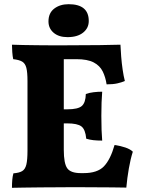

<svg xmlns="http://www.w3.org/2000/svg" viewBox="-20 -892 675 915"><path d="M526 -201Q554 -197 577.5 -189Q601 -181 613 -169Q602 -135 594 -89Q586 -43 582 2Q555 1 513 1Q471 1 423.5 0.5Q376 0 333 0Q306 0 263.5 0.5Q221 1 175.5 1Q130 1 92 2Q54 3 37 3Q37 -17 38.5 -35Q40 -53 44 -66Q71 -68 85.5 -76.5Q100 -85 105.5 -107.5Q111 -130 111 -174V-506Q111 -548 105.5 -569Q100 -590 85.5 -598.5Q71 -607 43 -610Q40 -623 38.5 -643.5Q37 -664 37 -679Q58 -678 90 -677.5Q122 -677 157 -676.5Q192 -676 225 -676Q258 -676 281 -676Q393 -676 454.5 -677Q516 -678 554 -679Q555 -654 557.5 -622.5Q560 -591 564.5 -560Q569 -529 575 -506Q559 -499 538.5 -494.5Q518 -490 488 -490Q483 -524 469.5 -551.5Q456 -579 426.5 -594.5Q397 -610 344 -610H284V-371H300Q352 -371 370 -387Q388 -403 389 -444Q405 -450 426 -452.5Q447 -455 467 -455Q465 -431 464 -403Q463 -375 463 -340Q463 -302 464 -273.5Q465 -245 467 -222Q443 -222 425 -224Q407 -226 391 -231Q387 -275 368 -289.5Q349 -304 300 -304H284V-178Q284 -113 300.5 -90Q317 -67 365 -67H379Q444 -67 475 -99Q506 -131 526 -201ZM302 -715Q260 -715 235.5 -736Q211 -757 211 -790Q211 -830 238.5 -851Q266 -872 307 -872Q403 -872 403 -792Q403 -758 376 -736.5Q349 -715 302 -715Z"/></svg>

Font: Vollkorn ExtraBold
Style: Regular
Weight: 800
Designer: Friedrich Althausen
Foundry: Friedrich Althausen
Version: Version 5.000; ttfautohint (v1.8.3)